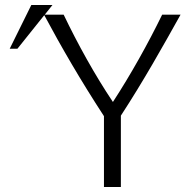

<svg xmlns="http://www.w3.org/2000/svg" viewBox="-20 -752 770 772"><path d="M19 -556H50L158 -691C226 -564 304 -429 398 -285V0H466V-287C558 -428 635 -566 706 -693H632C575 -576 505 -451 434 -342C361 -451 292 -576 236 -693H160L191 -732H106Z"/></svg>

Font: Repo Light
Style: Regular
Weight: 300
Designer: Stefan Peev
Foundry: Context Ltd
Version: Version 001.502